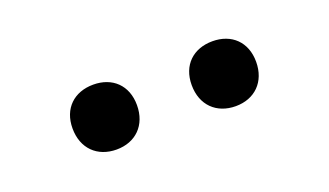

<svg xmlns="http://www.w3.org/2000/svg" viewBox="-32 -905 683 399"><g transform="rotate(-20 310.0 -706.0)"><path d="M178.5 -635C220.5 -635 249.5 -663 249.5 -707.5C249.5 -751.5 220.5 -778.5 178.5 -778.5C136 -778.5 107 -751.5 107 -707.5C107 -663 136 -635 178.5 -635ZM442 -635C484 -635 513 -663 513 -707.5C513 -751.5 484 -778.5 442 -778.5C399.5 -778.5 370.5 -751.5 370.5 -707.5C370.5 -663 399.5 -635 442 -635Z"/></g></svg>

Font: Monaspace Neon Medium
Style: Regular
Weight: 500
Designer: Riley Cran & the Lettermatic Team
Foundry: Lettermatic
Version: Version 1.200 (Monaspace Neon)